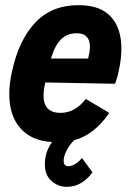

<svg xmlns="http://www.w3.org/2000/svg" viewBox="-20 -542 505 745"><path d="M451 -354Q451 -312 441 -269Q434 -234 426 -217L156 -222Q149 -195 149 -171Q149 -104 215 -104Q271 -104 313 -158L404 -104Q346 -19 268 2Q249 20 237 45Q227 65 227 81Q227 103 245 103Q258 103 272.5 94Q287 85 298 71L339 127Q297 183 239 183Q206 183 180 160.5Q154 138 154 95Q154 82 157 65Q162 38 182 9Q103 5 59.5 -44Q16 -93 16 -177Q16 -218 26 -262Q52 -385 116 -453.5Q180 -522 285 -522Q369 -522 410 -477.5Q451 -433 451 -354ZM178 -315H322Q329 -343 329 -360Q329 -413 278 -413Q239 -413 215 -387.5Q191 -362 178 -315Z"/></svg>

Font: Decalotype
Style: Bold Italic
Weight: 700
Italic angle: -12°
Designer: Alfredo Marco Pradil
Foundry: Alfredo Marco Pradil
Version: Version 1.0